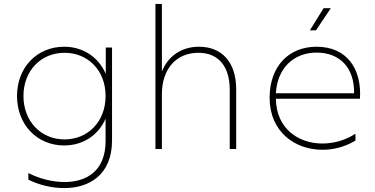

<svg xmlns="http://www.w3.org/2000/svg" viewBox="-20 -762 1918 982"><path d="M125 123V157C180 184 245 200 308 200C436 200 553 133 553 -44V-519H521V-384C484 -470 405 -523 308 -523C171 -523 67 -419 67 -271C67 -123 171 -18 308 -18C404 -18 483 -70 520 -155V-41C520 114 421 169 310 169C247 169 179 151 125 123ZM310 -49C190 -49 100 -141 100 -271C100 -401 190 -492 310 -492C430 -492 520 -402 520 -271C520 -140 430 -49 310 -49Z M775 0H808V-280C808 -408 880 -492 995 -492C1094 -492 1155 -426 1155 -303V0H1188V-305C1188 -447 1112 -523 998 -523C907 -523 839 -474 808 -396V-742H775Z M1629 4C1687 4 1745 -11 1798 -43V-78C1747 -45 1688 -28 1629 -28C1506 -28 1393 -104 1391 -257H1821C1831 -410 1754 -523 1599 -523C1458 -523 1359 -424 1359 -262C1359 -88 1488 4 1629 4ZM1791 -285H1391C1398 -413 1482 -493 1599 -493C1716 -493 1793 -418 1791 -285ZM1565 -607H1596L1672 -720H1635Z"/></svg>

Font: Chess Sans ExtraLight
Style: Regular
Weight: 275
Designer: Wolf Bōese
Foundry: Wolf Bōese
Version: Version 7.223;Glyphs 3.3 (3306)